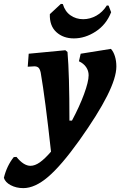

<svg xmlns="http://www.w3.org/2000/svg" viewBox="-130 -730 620 990"><path d="M442 -478Q455 -464 462.5 -440Q470 -416 470 -387Q470 -330 422.5 -235.5Q375 -141 279 -6Q186 124 118 182Q50 240 -10 240Q-46 240 -74.5 225Q-103 210 -110 187Q-95 125 -59 80L-45 79Q-8 125 27 125Q50 125 75.5 107Q101 89 133 52Q103 -222 80 -355Q76 -374 68.5 -381Q61 -388 47 -388Q40 -388 31 -387Q22 -386 13 -386L18 -453L207 -471L218 -462Q228 -349 228 -108H241Q280 -181 303.5 -245Q327 -309 327 -342Q327 -365 314 -384Q301 -403 277 -414L286 -453ZM184 -710 194 -709Q205 -671 233.5 -651Q262 -631 299 -631Q334 -631 366.5 -649Q399 -667 421 -702L430 -701L443 -667Q418 -603 363.5 -567.5Q309 -532 251 -532Q196 -532 160.5 -564.5Q125 -597 127 -657Z"/></svg>

Font: Alegreya ExtraBold
Style: Italic
Weight: 800
Italic angle: -7°
Designer: Juan Pablo del Peral
Foundry: Huerta Tipografica
Version: Version 2.007; ttfautohint (v1.6)